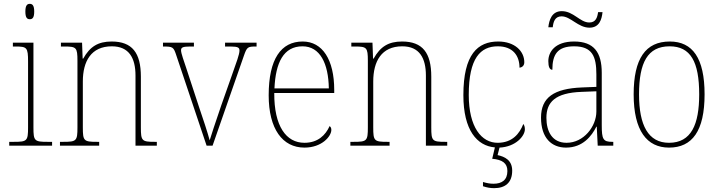

<svg xmlns="http://www.w3.org/2000/svg" viewBox="-20 -758 3745 999"><path d="M135 -658C149 -658 158 -666 158 -698C158 -729 149 -738 135 -738C121 -738 112 -729 112 -698C112 -666 121 -658 135 -658ZM28 0H251V-20H227C159 -20 154 -25 154 -95V-536H47V-516H61C120 -516 126 -511 126 -438V-95C126 -25 121 -20 53 -20H28Z M292 0H496V-20H484C416 -20 411 -25 411 -95V-334C411 -439 454 -517 562 -517C652 -517 685 -455 685 -365V0H796V-20H785C718 -20 713 -25 713 -95V-359C713 -483 668 -542 561 -542C491 -542 448 -516 413 -453H410L407 -536H297V-516H316C377 -516 383 -511 383 -442V-95C383 -25 378 -20 310 -20H292Z M898 -468 1055 0H1086L1249 -468C1265 -514 1269 -516 1313 -516H1315V-536H1151V-516H1179C1219 -516 1226 -510 1226 -495C1226 -475 1211 -436 1186 -365L1131 -209C1098 -114 1079 -53 1071 -28C1061 -66 1035 -145 1015 -203L948 -407C938 -438 922 -480 922 -496C922 -510 929 -516 968 -516H989V-536H828V-516C880 -516 883 -514 898 -468Z M1564 10C1655 10 1704 -49 1704 -82C1704 -93 1700 -98 1695 -102C1674 -55 1634 -15 1564 -15C1469 -15 1406 -101 1407 -274H1719V-290C1719 -447 1658 -542 1555 -542C1442 -542 1378 -451 1378 -262C1378 -87 1450 10 1564 10ZM1691 -298H1408C1414 -432 1455 -517 1554 -517C1645 -517 1689 -428 1691 -298Z M1803 0H2007V-20H1995C1927 -20 1922 -25 1922 -95V-334C1922 -439 1965 -517 2073 -517C2163 -517 2196 -455 2196 -365V0H2307V-20H2296C2229 -20 2224 -25 2224 -95V-359C2224 -483 2179 -542 2072 -542C2002 -542 1959 -516 1924 -453H1921L1918 -536H1808V-516H1827C1888 -516 1894 -511 1894 -442V-95C1894 -25 1889 -20 1821 -20H1803Z M2551 221C2607 221 2645 194 2645 130C2645 75 2606 57 2569 49L2579 10C2664 6 2711 -51 2711 -85C2711 -98 2708 -106 2703 -113C2683 -62 2646 -16 2571 -15C2485 -14 2419 -97 2419 -264C2419 -456 2480 -517 2570 -517C2648 -517 2683 -469 2683 -406C2696 -407 2708 -416 2708 -434C2708 -492 2658 -542 2572 -542C2466 -542 2391 -476 2391 -263C2391 -80 2462 1 2555 9L2541 68C2594 73 2620 91 2620 132C2620 179 2591 198 2548 198C2529 198 2514 195 2493 189V211C2514 218 2532 221 2551 221Z M3047 -614C3098 -614 3111 -656 3115 -695H3092C3088 -667 3080 -641 3046 -641C2998 -641 2964 -700 2903 -700C2850 -700 2837 -652 2833 -616H2856C2859 -644 2867 -673 2902 -673C2949 -673 2988 -614 3047 -614ZM2925 10C3013 10 3059 -51 3083 -99H3085L3090 0H3171V-20H3166C3118 -20 3111 -33 3111 -107V-379C3111 -486 3070 -542 2967 -542C2867 -542 2833 -487 2833 -440C2833 -410 2840 -395 2854 -395C2854 -475 2881 -517 2967 -517C3062 -517 3083 -464 3083 -371V-306L3008 -303C2862 -297 2795 -251 2795 -146C2795 -40 2850 10 2925 10ZM2928 -15C2853 -15 2823 -74 2823 -145C2823 -226 2868 -275 3006 -280L3083 -283V-178C3083 -100 3017 -15 2928 -15Z M3461 10C3582 10 3646 -77 3646 -267C3646 -455 3584 -542 3465 -542C3339 -542 3277 -453 3277 -267C3277 -78 3346 10 3461 10ZM3461 -15C3353 -15 3305 -106 3305 -267C3305 -433 3350 -517 3464 -517C3573 -517 3618 -437 3618 -267C3618 -111 3577 -15 3461 -15Z"/></svg>

Font: Noto Serif Sinhala SemiCondensed Thin
Style: Regular
Weight: 100
Width: 4
Designer: Jelle Bosma - Monotype Design Team
Foundry: Monotype Imaging Inc.
Version: Version 2.007